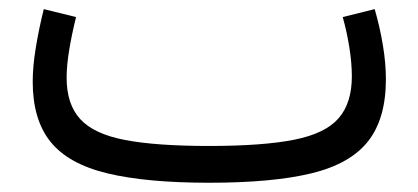

<svg xmlns="http://www.w3.org/2000/svg" viewBox="-20 -395 904 415"><path d="M789.9 -375.3 720.8 -358.1Q730.3 -324.1 735.4 -290.8Q740.5 -257.6 740.5 -230Q740.5 -172.3 711.9 -139.4Q683.3 -106.4 615.9 -93Q548.4 -79.5 432.1 -79.5Q317.8 -79.5 250.4 -92.4Q182.9 -105.3 153.5 -137.5Q124 -169.6 124 -227Q124 -252.9 129.6 -287.2Q135.3 -321.6 144.4 -358.1L74.6 -375.3Q63.8 -331.6 57.3 -291.4Q50.7 -251.3 50.7 -218.4Q50.7 -136.2 89.4 -88.3Q128 -40.5 212.2 -20.3Q296.4 0 432.1 0Q569.4 0 653.3 -20.4Q737.2 -40.8 775.7 -89.8Q814.1 -138.7 814.1 -223.7Q814.1 -258.4 807.6 -297.2Q801.2 -336 789.9 -375.3Z"/></svg>

Font: Estedad-FD VF
Style: Regular
Weight: 100
Designer: Amin Abedi
Version: Version 7.3